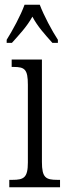

<svg xmlns="http://www.w3.org/2000/svg" viewBox="-20 -786 281 806"><path d="M8 -619V-606H30C62 -642 92 -673 116 -716C139 -673 168 -642 200 -606H223V-619C198 -657 164 -721 147 -766H83C67 -721 32 -657 8 -619ZM19 0H232V-31H221C172 -31 156 -40 156 -106V-536H29V-505H37C84 -505 97 -495 97 -430V-104C97 -40 80 -31 32 -31H19Z"/></svg>

Font: Noto Serif Hebrew ExtraCondensed Light
Style: Regular
Weight: 300
Width: 2
Designer: Monotype Design Team
Foundry: Monotype Imaging Inc.
Version: Version 2.004